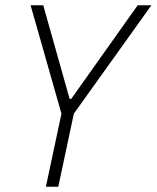

<svg xmlns="http://www.w3.org/2000/svg" viewBox="-20 -708 594 728"><path d="M154 0 213 -277 96 -688H144L244 -333H250L502 -688H554L260 -277L201 0Z"/></svg>

Font: Saira SemiCondensed ExtraLight
Style: Italic
Weight: 250
Width: 4
Italic angle: -12°
Designer: Hector Gatti with collaboration of the Omnibus-Type team
Foundry: Omnibus-Type
Version: Version 1.101